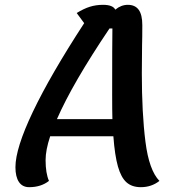

<svg xmlns="http://www.w3.org/2000/svg" viewBox="-20 -752 733 796"><path d="M569 -564 568 -448Q568 -283 583 -164.5Q598 -46 641 -2Q608 24 564 24Q527 24 504.5 4Q482 -16 469 -61.5Q456 -107 450 -187H188Q169 -130 169 -88Q169 -34 183 -2Q150 24 101 24Q73 24 58.5 2.5Q44 -19 44 -59Q44 -137 116.5 -289Q189 -441 329 -656L298 -698Q327 -716 352.5 -724Q378 -732 407 -732Q448 -732 458 -712Q482 -732 510 -732Q540 -732 555 -711.5Q570 -691 570 -648Q570 -595 569 -564ZM446 -258Q445 -289 445 -361Q445 -578 446 -634H434Q281 -407 216 -258Z"/></svg>

Font: Lemonada
Style: Regular
Weight: 400
Designer: Mohamed Gaber (Arabic) Eduardo Tunni (Latin)
Foundry: Kief Type Foundry
Version: Version 3.006